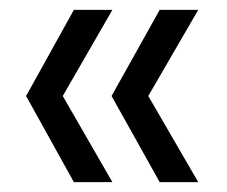

<svg xmlns="http://www.w3.org/2000/svg" viewBox="-20 -445 461 390"><path d="M304.4 -75 206.6 -250 304.4 -425H382.7L281.2 -250L382.7 -75ZM130.1 -75 33 -250 130.1 -425H208.3L107.5 -250L208.3 -75Z"/></svg>

Font: Envelope Sans Variable
Style: Regular
Weight: 500
Designer: Andreas Rasmussen / Norman Anderson
Foundry: mail.de GmbH
Version: Version 1.150